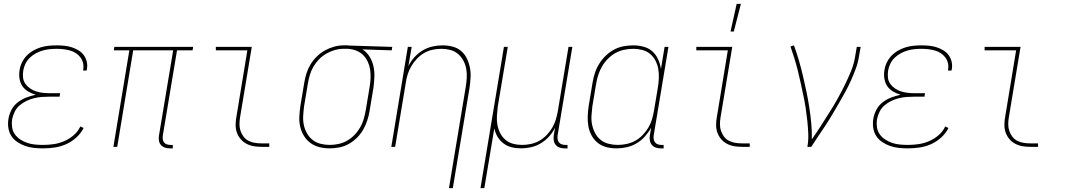

<svg xmlns="http://www.w3.org/2000/svg" viewBox="-20 -764 5540 999"><path d="M204 8Q180 8 156.5 5.5Q133 3 111.5 -4.5Q90 -12 71 -24.5Q52 -37 39.5 -56Q27 -75 23.5 -98.5Q20 -122 24 -146Q28 -170 40 -193Q52 -216 73 -232Q94 -248 118 -257Q142 -266 166 -271Q145 -277 126.5 -288Q108 -299 96.5 -316Q85 -333 81.5 -355Q78 -377 82 -400Q85 -420 94.5 -439.5Q104 -459 119 -474.5Q134 -490 153.5 -501Q173 -512 193 -518Q213 -524 233.5 -526Q254 -528 275 -528Q295 -528 315 -526Q335 -524 353.5 -518Q372 -512 388.5 -502Q405 -492 416 -477Q427 -462 431.5 -442.5Q436 -423 432 -403L431 -397H412L413 -402Q416 -420 412 -436.5Q408 -453 398 -466Q388 -479 374 -488Q360 -497 343.5 -501.5Q327 -506 309.5 -508Q292 -510 274 -510Q256 -510 237.5 -508Q219 -506 201.5 -501Q184 -496 166.5 -486.5Q149 -477 135 -463.5Q121 -450 112.5 -432.5Q104 -415 101 -397Q98 -378 100 -360Q102 -342 112 -328Q122 -314 136.5 -304Q151 -294 168 -288.5Q185 -283 203 -281Q221 -279 240 -279H293L290 -261H237Q217 -261 197 -259.5Q177 -258 157 -253Q137 -248 118 -239Q99 -230 82.5 -216Q66 -202 56.5 -182.5Q47 -163 43 -143Q40 -122 43 -101.5Q46 -81 57.5 -65Q69 -49 86 -38Q103 -27 122 -20.5Q141 -14 162 -12Q183 -10 204 -10Q231 -10 259 -14Q287 -18 314 -29.5Q341 -41 363.5 -60.5Q386 -80 398 -106L415 -98Q401 -70 376.5 -48Q352 -26 323.5 -13.5Q295 -1 264.5 3.5Q234 8 204 8Z M864 8Q850 8 838 4Q826 0 817.5 -9.5Q809 -19 807 -32Q805 -45 807 -58L881 -502H673L590 0H570L653 -502H572L575 -520H985L982 -502H901L827 -58Q826 -49 827 -39.5Q828 -30 833.5 -23Q839 -16 848 -13Q857 -10 867 -10H879V8Z M1340 0Q1319 0 1299 -3.5Q1279 -7 1261.5 -16.5Q1244 -26 1231.5 -41Q1219 -56 1212.5 -74.5Q1206 -93 1206 -114Q1206 -135 1210 -156L1267 -502H1103V-520H1290L1229 -153Q1226 -135 1226 -117Q1226 -99 1231.5 -83Q1237 -67 1247 -53.5Q1257 -40 1272 -32Q1287 -24 1304.5 -21Q1322 -18 1340 -18H1381V0Z M1695 8Q1668 8 1642 1.5Q1616 -5 1595.5 -20Q1575 -35 1561.5 -57Q1548 -79 1542 -105Q1536 -131 1537.5 -158.5Q1539 -186 1543 -213L1563 -333Q1567 -358 1574.5 -382Q1582 -406 1595.5 -428.5Q1609 -451 1628.5 -470Q1648 -489 1670.5 -501.5Q1693 -514 1718 -521Q1743 -528 1767 -528H1781Q1785 -528 1789 -528Q1793 -528 1797 -527L2021 -520L2018 -502L1866 -507Q1888 -493 1902.5 -470Q1917 -447 1923 -420Q1929 -393 1928 -364.5Q1927 -336 1923 -307L1903 -187Q1899 -162 1891 -137.5Q1883 -113 1870 -90Q1857 -67 1837.5 -47.5Q1818 -28 1794.5 -15Q1771 -2 1745.5 3Q1720 8 1695 8ZM1696 -10Q1718 -10 1741.5 -15Q1765 -20 1786 -32Q1807 -44 1824.5 -62Q1842 -80 1854 -101Q1866 -122 1872.5 -144.5Q1879 -167 1883 -190L1903 -310Q1907 -333 1908 -356Q1909 -379 1906 -400.5Q1903 -422 1894 -442Q1885 -462 1870 -477Q1855 -492 1835 -500Q1815 -508 1792 -510H1766Q1744 -510 1721.5 -503.5Q1699 -497 1678 -485Q1657 -473 1640 -455.5Q1623 -438 1611 -417.5Q1599 -397 1592.5 -375Q1586 -353 1582 -330L1562 -210Q1559 -186 1557.5 -161Q1556 -136 1561 -113Q1566 -90 1577.5 -70Q1589 -50 1606.5 -36Q1624 -22 1647.5 -16Q1671 -10 1696 -10Z M2316 215 2403 -310Q2407 -334 2408.5 -358Q2410 -382 2406 -405Q2402 -428 2391 -448.5Q2380 -469 2363 -483.5Q2346 -498 2323.5 -504Q2301 -510 2276 -510Q2254 -510 2230.5 -505Q2207 -500 2186.5 -488Q2166 -476 2149 -458Q2132 -440 2120 -419.5Q2108 -399 2101 -376.5Q2094 -354 2091 -331L2036 0H2016L2102 -520H2122L2105 -420Q2117 -445 2136 -466Q2155 -487 2179 -501.5Q2203 -516 2230 -522Q2257 -528 2282 -528Q2309 -528 2334.5 -521.5Q2360 -515 2379 -499Q2398 -483 2409 -460Q2420 -437 2425 -412Q2430 -387 2428.5 -360.5Q2427 -334 2423 -307L2336 215Z M2480 215 2602 -520H2622L2570 -210Q2567 -186 2565.5 -162Q2564 -138 2568 -115Q2572 -92 2582.5 -71.5Q2593 -51 2610 -36.5Q2627 -22 2649.5 -16Q2672 -10 2697 -10Q2719 -10 2742.5 -15Q2766 -20 2787 -32Q2808 -44 2825 -62Q2842 -80 2854 -100.5Q2866 -121 2872.5 -143.5Q2879 -166 2883 -189L2938 -520H2958L2881 -58Q2880 -49 2881.5 -39.5Q2883 -30 2888.5 -23Q2894 -16 2903 -13Q2912 -10 2921 -10H2933V8H2918Q2905 8 2892.5 4Q2880 0 2872 -9.5Q2864 -19 2861.5 -32Q2859 -45 2861 -58L2868 -100Q2856 -75 2837 -54Q2818 -33 2794 -18.5Q2770 -4 2743 2Q2716 8 2691 8Q2665 8 2641.5 2Q2618 -4 2599.5 -18Q2581 -32 2569 -52Q2557 -72 2552 -96L2500 215Z M3188 8Q3161 8 3135.5 1.5Q3110 -5 3090.5 -20.5Q3071 -36 3058.5 -58.5Q3046 -81 3041.5 -106.5Q3037 -132 3038 -159Q3039 -186 3043 -213L3063 -333Q3067 -358 3075 -383Q3083 -408 3097 -431Q3111 -454 3130.5 -473Q3150 -492 3173.5 -505Q3197 -518 3223 -523Q3249 -528 3274 -528Q3302 -528 3328.5 -521Q3355 -514 3374 -497Q3393 -480 3404 -456Q3415 -432 3419 -405L3438 -520H3458L3381 -58Q3380 -49 3381.5 -39.5Q3383 -30 3388.5 -23Q3394 -16 3403 -13Q3412 -10 3421 -10H3433V8H3418Q3405 8 3392.5 4Q3380 0 3372 -9.5Q3364 -19 3361.5 -32Q3359 -45 3361 -58L3368 -100Q3355 -76 3336 -54.5Q3317 -33 3292.5 -18.5Q3268 -4 3241 2Q3214 8 3188 8ZM3194 -10Q3217 -10 3240.5 -15Q3264 -20 3285 -31.5Q3306 -43 3323.5 -61Q3341 -79 3353.5 -100Q3366 -121 3372.5 -143.5Q3379 -166 3383 -189L3403 -309Q3407 -333 3408 -357.5Q3409 -382 3405 -405Q3401 -428 3390.5 -448.5Q3380 -469 3362.5 -483.5Q3345 -498 3322 -504Q3299 -510 3275 -510Q3252 -510 3228 -505Q3204 -500 3183 -488.5Q3162 -477 3144 -459Q3126 -441 3113.5 -420Q3101 -399 3093.5 -376Q3086 -353 3082 -330L3062 -210Q3059 -186 3057.5 -161.5Q3056 -137 3061 -114Q3066 -91 3077 -70.5Q3088 -50 3105.5 -36Q3123 -22 3146.5 -16Q3170 -10 3194 -10Z M3781 -600 3813 -744H3835L3798 -600ZM3840 0Q3819 0 3799 -3.5Q3779 -7 3761.5 -16.5Q3744 -26 3731.5 -41Q3719 -56 3712.5 -74.5Q3706 -93 3706 -114Q3706 -135 3710 -156L3767 -502H3603V-520H3790L3729 -153Q3726 -135 3726 -117Q3726 -99 3731.5 -83Q3737 -67 3747 -53.5Q3757 -40 3772 -32Q3787 -24 3804.5 -21Q3822 -18 3840 -18H3881V0Z M4181 0Q4187 -35 4185.5 -69Q4184 -103 4180.5 -136Q4177 -169 4172 -202Q4167 -235 4160 -267.5Q4153 -300 4146 -332.5Q4139 -365 4131 -397Q4123 -429 4113.5 -460Q4104 -491 4093 -522L4111 -528Q4125 -490 4136.5 -450.5Q4148 -411 4157.5 -370.5Q4167 -330 4175.5 -289.5Q4184 -249 4190.5 -207.5Q4197 -166 4201 -124Q4205 -82 4204 -39Q4228 -73 4250 -107.5Q4272 -142 4294 -176.5Q4316 -211 4336 -246.5Q4356 -282 4374 -318.5Q4392 -355 4407.5 -392.5Q4423 -430 4429 -468L4438 -520H4458L4449 -468Q4444 -437 4432.5 -406Q4421 -375 4407.5 -345Q4394 -315 4378 -285.5Q4362 -256 4345 -227Q4328 -198 4311 -169Q4294 -140 4275.5 -112Q4257 -84 4238 -56Q4219 -28 4201 0Z M4704 8Q4680 8 4656.5 5.5Q4633 3 4611.5 -4.5Q4590 -12 4571 -24.5Q4552 -37 4539.5 -56Q4527 -75 4523.5 -98.5Q4520 -122 4524 -146Q4528 -170 4540 -193Q4552 -216 4573 -232Q4594 -248 4618 -257Q4642 -266 4666 -271Q4645 -277 4626.5 -288Q4608 -299 4596.5 -316Q4585 -333 4581.5 -355Q4578 -377 4582 -400Q4585 -420 4594.5 -439.5Q4604 -459 4619 -474.5Q4634 -490 4653.5 -501Q4673 -512 4693 -518Q4713 -524 4733.5 -526Q4754 -528 4775 -528Q4795 -528 4815 -526Q4835 -524 4853.5 -518Q4872 -512 4888.5 -502Q4905 -492 4916 -477Q4927 -462 4931.5 -442.5Q4936 -423 4932 -403L4931 -397H4912L4913 -402Q4916 -420 4912 -436.5Q4908 -453 4898 -466Q4888 -479 4874 -488Q4860 -497 4843.5 -501.5Q4827 -506 4809.5 -508Q4792 -510 4774 -510Q4756 -510 4737.5 -508Q4719 -506 4701.5 -501Q4684 -496 4666.5 -486.5Q4649 -477 4635 -463.5Q4621 -450 4612.5 -432.5Q4604 -415 4601 -397Q4598 -378 4600 -360Q4602 -342 4612 -328Q4622 -314 4636.5 -304Q4651 -294 4668 -288.5Q4685 -283 4703 -281Q4721 -279 4740 -279H4793L4790 -261H4737Q4717 -261 4697 -259.5Q4677 -258 4657 -253Q4637 -248 4618 -239Q4599 -230 4582.5 -216Q4566 -202 4556.5 -182.5Q4547 -163 4543 -143Q4540 -122 4543 -101.5Q4546 -81 4557.5 -65Q4569 -49 4586 -38Q4603 -27 4622 -20.5Q4641 -14 4662 -12Q4683 -10 4704 -10Q4731 -10 4759 -14Q4787 -18 4814 -29.5Q4841 -41 4863.5 -60.5Q4886 -80 4898 -106L4915 -98Q4901 -70 4876.5 -48Q4852 -26 4823.5 -13.5Q4795 -1 4764.5 3.5Q4734 8 4704 8Z M5340 0Q5319 0 5299 -3.5Q5279 -7 5261.5 -16.5Q5244 -26 5231.5 -41Q5219 -56 5212.5 -74.5Q5206 -93 5206 -114Q5206 -135 5210 -156L5267 -502H5103V-520H5290L5229 -153Q5226 -135 5226 -117Q5226 -99 5231.5 -83Q5237 -67 5247 -53.5Q5257 -40 5272 -32Q5287 -24 5304.5 -21Q5322 -18 5340 -18H5381V0Z"/></svg>

Font: Iosevka SS18 Thin
Style: Italic
Weight: 100
Italic angle: -9°
Monospace: yes
Designer: Belleve Invis
Foundry: Belleve Invis
Version: Version 25.1.1; ttfautohint (v1.8.4)